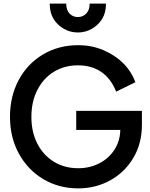

<svg xmlns="http://www.w3.org/2000/svg" viewBox="-20 -1016 827 1058"><path d="M35 -372Q35 -485 83 -575Q131 -665 217 -716Q303 -767 410 -767Q486 -767 550 -739.5Q614 -712 658.5 -668Q703 -624 726 -563L620 -511Q591 -584 537.5 -620Q484 -656 410 -656Q335 -656 277 -620.5Q219 -585 186 -520.5Q153 -456 153 -372Q153 -288 186 -224Q219 -160 277.5 -124.5Q336 -89 411 -89Q476 -89 529 -117Q582 -145 612.5 -194Q643 -243 643 -306V-300H400V-405H762V-329Q762 -225 714.5 -145.5Q667 -66 587 -22Q507 22 411 22Q304 22 218.5 -29Q133 -80 84 -169.5Q35 -259 35 -372ZM254 -996H345Q345 -960 363.5 -941Q382 -922 409 -922Q436 -922 455 -941Q474 -960 474 -996H564Q564 -946 543 -912Q522 -878 486.5 -857.5Q451 -837 409 -837Q367 -837 331.5 -857.5Q296 -878 275 -912Q254 -946 254 -996Z"/></svg>

Font: BLUETTI 2.0 Medium
Style: Italic
Weight: 500
Designer: Stijn de Vries
Foundry: tokotype
Version: Version 2.005;October 31, 2023;FontCreator 14.0.0.2814 64-bi